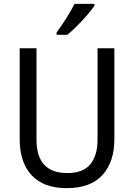

<svg xmlns="http://www.w3.org/2000/svg" viewBox="-20 -964 694 994"><path d="M572 -242Q572 -127 511 -58.5Q450 10 325 10Q206 10 144 -56.5Q82 -123 82 -243V-714H169V-240Q169 -68 329 -68Q410 -68 447.5 -113.5Q485 -159 485 -241V-714H572ZM469 -934Q456 -915 431.5 -886.5Q407 -858 379 -830Q351 -802 329 -784H273V-796Q297 -828 323 -869Q349 -910 366 -944H469Z"/></svg>

Font: Noto Sans Telugu SemiCondensed
Style: Regular
Weight: 400
Width: 4
Designer: Jelle Bosma - Monotype Design Team
Foundry: Monotype Imaging Inc.
Version: Version 2.005; ttfautohint (v1.8.4.7-5d5b)